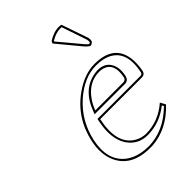

<svg xmlns="http://www.w3.org/2000/svg" viewBox="-201 -767 872 872"><g transform="rotate(-45 235.0 -331.5)"><path d="M418.5 -105 432.6 -79.1Q355 2.9 256.3 9.8Q249 10.3 242.7 9.8Q123 9.8 84.5 -76.7Q61.5 -129.4 76.2 -199.2Q102.1 -321.8 201.7 -392.1Q267.6 -439 332.5 -439Q456.1 -439 468.8 -335Q472.7 -300.3 464.4 -259.8Q459.5 -243.7 442.9 -243.2H173.8Q145.5 -110.4 219.2 -64.9Q245.1 -49.3 275.4 -48.8Q355.5 -49.8 418.5 -105ZM186 -287.1H367.2Q380.9 -288.6 383.8 -300.8Q400.4 -379.4 345.7 -396Q335 -398.9 323.7 -398.9Q254.4 -398.9 210.4 -334.5Q195.8 -313.5 186 -287.1ZM352.5 -670.9 396 -544.9Q399.4 -532.2 396.5 -521Q391.6 -512.2 379.4 -509.8Q370.6 -511.7 354.5 -529.8L263.7 -639.2L268.1 -649.9Q303.7 -672.9 337.9 -672.9Q345.2 -672.9 352.5 -670.9ZM415.5 -89.4Q352.1 -39.1 275.4 -39.1Q214.4 -39.1 180.2 -88.9Q156.2 -125.5 156.2 -179.7Q156.7 -210.4 164.1 -245.1L165.5 -252.9H442.9Q452.6 -254.4 454.6 -262.2Q480 -381.8 400.4 -417Q387.7 -422.4 374 -425.3Q354.5 -429.2 332.5 -429.2Q255.9 -429.2 182.6 -364.3Q107.4 -296.4 85.9 -196.8Q62.5 -86.4 129.9 -33.2Q156.7 -12.7 193.4 -4.9Q216.8 0 242.7 0Q340.8 -1.5 420.4 -80.6ZM171.4 -276.9 176.8 -290.5Q214.8 -392.6 303.2 -407.2Q314.5 -409.2 323.7 -409.2Q373 -409.2 390.6 -368.2Q397.5 -351.6 397.5 -331.1Q397 -315.4 393.6 -298.8Q387.7 -277.8 367.2 -276.9ZM345.2 -662.6Q340.8 -663.1 337.9 -663.1Q307.1 -662.6 276.4 -643.1L275.4 -640.6L362.3 -536.6Q368.2 -529.8 372.6 -525.6Q377 -521.5 377.9 -520.5L379.4 -520Q383.8 -520.5 387.2 -523.4Q388.7 -533.7 386.2 -542Z"/></g></svg>

Font: Linux Biolinum Outline O
Style: Italic
Weight: 400
Italic angle: -12°
Designer: Philipp H. Poll
Foundry: Philipp H. Poll
Version: Version 0.6.2